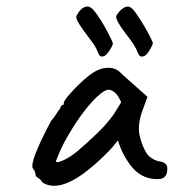

<svg xmlns="http://www.w3.org/2000/svg" viewBox="-20 -600 542 599"><path d="M112 -31Q108 -39 99.5 -44.5Q91 -50 91 -54Q91 -58 89 -64Q87 -70 83 -74Q78 -80 84.5 -102Q91 -124 106 -156.5Q121 -189 140 -224Q148 -232 156 -245Q164 -258 168 -262Q168 -266 171 -269.5Q174 -273 178 -273L180 -282Q181 -287 191 -299Q201 -311 215 -325.5Q229 -340 244.5 -353.5Q260 -367 270 -373Q291 -387 313.5 -388.5Q336 -390 352 -377Q355 -374 363 -366.5Q371 -359 382 -349.5Q393 -340 403 -331L440 -298L422 -248Q409 -208 415.5 -178Q422 -148 435 -126Q440 -115 453 -106.5Q466 -98 480 -96Q488 -95 495 -90Q502 -85 502 -74Q502 -59 496.5 -51.5Q491 -44 481 -42Q448 -38 419 -55Q390 -72 366 -118Q362 -124 355.5 -140.5Q349 -157 348 -162Q344 -157 334.5 -145.5Q325 -134 319 -128Q248 -56 197 -32.5Q146 -9 112 -31ZM154 -96Q156 -91 175.5 -99Q195 -107 220 -127Q254 -156 284.5 -185.5Q315 -215 336 -245L358 -281Q348 -304 337.5 -312Q327 -320 319 -320Q306 -320 283 -298.5Q260 -277 233 -240Q206 -203 180 -155Q169 -134 161.5 -115Q154 -96 154 -96ZM307 -426Q296 -421 291.5 -426Q287 -431 281 -447Q276 -458 264 -473.5Q252 -489 240.5 -505Q229 -521 222 -534Q215 -547 220 -553Q230 -572 243 -577.5Q256 -583 265 -575Q271 -571 282.5 -555Q294 -539 305 -519.5Q316 -500 324 -484Q332 -468 332 -465Q333 -463 329 -455Q325 -447 319 -438.5Q313 -430 307 -426ZM432 -426Q420 -421 415.5 -426Q411 -431 405 -447Q400 -458 388.5 -473.5Q377 -489 365 -505Q353 -521 346.5 -534Q340 -547 344 -553Q356 -571 368.5 -577Q381 -583 390 -575Q396 -571 407 -555Q418 -539 429.5 -519.5Q441 -500 449 -484Q457 -468 457 -465Q457 -463 453 -455Q449 -447 443.5 -438.5Q438 -430 432 -426Z"/></svg>

Font: Caveat Medium
Style: Regular
Weight: 500
Designer: Pablo Impallari
Foundry: Pablo Impallari
Version: Version 2.000